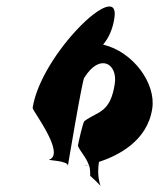

<svg xmlns="http://www.w3.org/2000/svg" viewBox="-20 -666 492 594"><path d="M81 -332C80 -324 184 -190 132 -172C125 -170 192 -169 190 -153C190 -153 236 -428 241 -426C290 -504 345 -468 335 -406C321 -316 283 -322 242 -292C237 -292 223 -226 221 -215C228 -197 246 -181 255 -155C257 -155 259 -156 261 -157C259 -156 257 -156 255 -155C259 -146 259 -135 259 -122C318 -71 274 -84 286 -164V-165C344 -184 436 -229 451 -330C463 -408 392 -506 299 -528C316 -548 329 -576 334 -611C353 -736 106 -498 81 -332ZM241 -153C246 -152 251 -154 255 -155C250 -154 244 -153 241 -153Z"/></svg>

Font: Ampere
Style: SuCndIta
Weight: 400
Version: Version 1